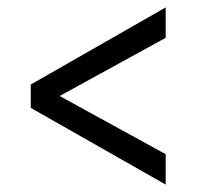

<svg xmlns="http://www.w3.org/2000/svg" viewBox="-20 -513 531 518"><path d="M63 -222V-285L427 -493V-411L141 -254L427 -97V-15Z"/></svg>

Font: Ek Mukta Medium
Style: Regular
Weight: 500
Designer: Girish Dalvi and Yashodeep Gholap
Foundry: Ek Type
Version: Version 2.538;PS 1.002;hotconv 16.6.51;makeotf.lib2.5.65220;